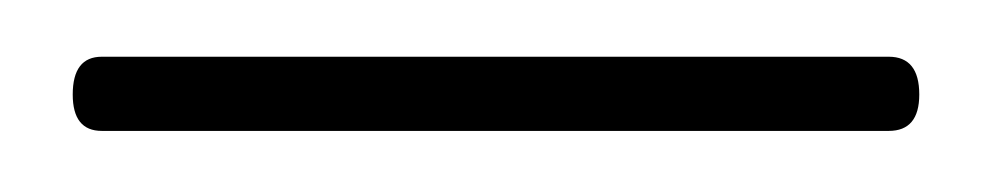

<svg xmlns="http://www.w3.org/2000/svg" viewBox="-20 116 341 66"><path d="M5 148.5Q5 135.5 15 135.5H285.5Q296 135.5 296 148.5Q296 161 285.5 161H15Q5 161 5 148.5Z"/></svg>

Font: Fraunces 144pt S100 Thin
Style: Regular
Weight: 100
Version: Version 1.000; ttfautohint (v1.8.3)